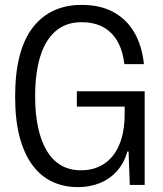

<svg xmlns="http://www.w3.org/2000/svg" viewBox="-20 -758 667 787"><path d="M300 9Q241 9 193.5 -13.5Q146 -36 112 -82.5Q78 -129 60 -198.5Q42 -268 42 -362Q42 -458 60.5 -529Q79 -600 115 -646Q151 -692 201 -715Q251 -738 315 -738Q391 -738 445 -708.5Q499 -679 530.5 -625Q562 -571 570 -495H490Q482 -556 458.5 -593.5Q435 -631 399 -649Q363 -667 314 -667Q250 -667 207.5 -630Q165 -593 144.5 -525Q124 -457 124 -363Q124 -292 136 -236Q148 -180 171.5 -140.5Q195 -101 230 -80.5Q265 -60 312 -60Q367 -60 407.5 -87Q448 -114 469.5 -166Q491 -218 491 -292V-346L516 -321H295V-384H573V0H512L507 -137H502Q489 -90 459.5 -57Q430 -24 389 -7.5Q348 9 300 9Z"/></svg>

Font: Mona Sans SemiCondensed
Style: Regular
Weight: 400
Width: 4
Designer: Deni Anggara
Foundry: GitHub
Version: Version 2.000